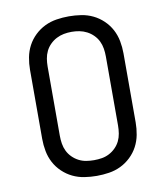

<svg xmlns="http://www.w3.org/2000/svg" viewBox="-84 -813 768 890"><g transform="rotate(-10 300.0 -367.5)"><path d="M300 8Q271 8 242 3.5Q213 -1 187 -13.5Q161 -26 139.5 -46.5Q118 -67 104.5 -92.5Q91 -118 85.5 -147Q80 -176 80 -205V-530Q80 -559 85.5 -588Q91 -617 104.5 -642.5Q118 -668 139.5 -688.5Q161 -709 187 -721.5Q213 -734 242 -738.5Q271 -743 300 -743Q329 -743 358 -738.5Q387 -734 413 -721.5Q439 -709 460.5 -688.5Q482 -668 495.5 -642.5Q509 -617 514.5 -588Q520 -559 520 -530V-205Q520 -176 514.5 -147Q509 -118 495.5 -92.5Q482 -67 460.5 -46.5Q439 -26 413 -13.5Q387 -1 358 3.5Q329 8 300 8ZM300 -66Q319 -66 337 -69Q355 -72 371.5 -80.5Q388 -89 401.5 -102.5Q415 -116 423 -132.5Q431 -149 434 -167.5Q437 -186 437 -205V-530Q437 -549 434 -567.5Q431 -586 423 -602.5Q415 -619 401.5 -632.5Q388 -646 371.5 -654.5Q355 -663 337 -666.5Q319 -670 300 -670Q281 -670 263 -666.5Q245 -663 228.5 -654.5Q212 -646 198.5 -632.5Q185 -619 177 -602.5Q169 -586 166 -567.5Q163 -549 163 -530V-205Q163 -186 166 -167.5Q169 -149 177 -132.5Q185 -116 198.5 -102.5Q212 -89 228.5 -80.5Q245 -72 263 -69Q281 -66 300 -66Z"/></g></svg>

Font: Nova
Style: Regular
Weight: 400
Monospace: yes
Designer: Belleve Invis
Foundry: Belleve Invis
Version: Version 24.1.4; ttfautohint (v1.8.4)